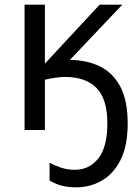

<svg xmlns="http://www.w3.org/2000/svg" viewBox="-20 -556 600 821"><path d="M526 -29Q526 68 495.5 128Q465 188 415 216.5Q365 245 306 245Q270 245 242.5 237.5Q215 230 192 216V140Q215 152 241.5 161Q268 170 301 170Q361 170 400 122Q439 74 439 -29Q439 -133 392.5 -180Q346 -227 258 -227Q240 -227 216 -223.5Q192 -220 172 -215V0H85V-536H172V-284L406 -536H503L279 -300Q353 -299 408.5 -271.5Q464 -244 495 -184.5Q526 -125 526 -29Z"/></svg>

Font: Noto IKEA Simplified Chinese
Style: Regular
Weight: 400
Designer: Monotype Design Team
Foundry: Monotype Imaging Inc.
Version: Version 1.100